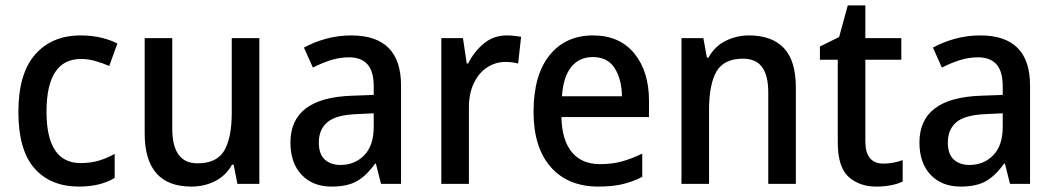

<svg xmlns="http://www.w3.org/2000/svg" viewBox="-20 -680 3902 710"><path d="M272 10Q167 10 107.5 -57.5Q48 -125 48 -266Q48 -408 110 -478.5Q172 -549 278 -549Q320 -549 355 -540.5Q390 -532 414 -519L384 -436Q359 -447 332 -454.5Q305 -462 280 -462Q152 -462 152 -267Q152 -77 278 -77Q315 -77 345.5 -86Q376 -95 404 -111V-22Q351 10 272 10Z M939 -539V0H858L844 -71H838Q815 -30 775 -10Q735 10 688 10Q515 10 515 -187V-539H617V-205Q617 -76 710 -76Q782 -76 809.5 -123.5Q837 -171 837 -263V-539Z M1279 -549Q1463 -549 1463 -364V0H1389L1370 -75H1367Q1336 -31 1300.5 -10.5Q1265 10 1206 10Q1137 10 1095.5 -33.5Q1054 -77 1054 -153Q1054 -318 1280 -326L1362 -329V-360Q1362 -417 1338.5 -442.5Q1315 -468 1271 -468Q1236 -468 1203 -457.5Q1170 -447 1137 -430L1104 -504Q1140 -524 1185 -536.5Q1230 -549 1279 -549ZM1299 -258Q1222 -255 1190.5 -228Q1159 -201 1159 -153Q1159 -110 1181 -90Q1203 -70 1239 -70Q1292 -70 1327 -106Q1362 -142 1362 -211V-261Z M1854 -549Q1867 -549 1881 -547.5Q1895 -546 1907 -544L1896 -445Q1886 -448 1873 -449.5Q1860 -451 1849 -451Q1812 -451 1781 -430.5Q1750 -410 1732 -372Q1714 -334 1714 -282V0H1612V-539H1692L1706 -445H1711Q1733 -489 1769 -519Q1805 -549 1854 -549Z M2173 -549Q2271 -549 2325.5 -482.5Q2380 -416 2380 -307V-247H2056Q2058 -162 2094.5 -117.5Q2131 -73 2199 -73Q2243 -73 2279.5 -83Q2316 -93 2355 -112V-26Q2318 -7 2280 1.5Q2242 10 2193 10Q2080 10 2016.5 -62.5Q1953 -135 1953 -266Q1953 -402 2012 -475.5Q2071 -549 2173 -549ZM2172 -469Q2122 -469 2092.5 -432.5Q2063 -396 2058 -324H2280Q2279 -387 2253 -428Q2227 -469 2172 -469Z M2750 -549Q2834 -549 2878.5 -502.5Q2923 -456 2923 -356V0H2821V-338Q2821 -400 2798.5 -431.5Q2776 -463 2727 -463Q2657 -463 2629.5 -415.5Q2602 -368 2602 -273V0H2500V-539H2581L2594 -467H2600Q2623 -509 2663.5 -529Q2704 -549 2750 -549Z M3247 -75Q3265 -75 3284 -78.5Q3303 -82 3318 -88V-9Q3301 0 3275 5Q3249 10 3221 10Q3158 10 3118 -26Q3078 -62 3078 -154V-459H3012V-508L3083 -543L3115 -660H3180V-539H3313V-459H3180V-157Q3180 -75 3247 -75Z M3605 -549Q3789 -549 3789 -364V0H3715L3696 -75H3693Q3662 -31 3626.5 -10.5Q3591 10 3532 10Q3463 10 3421.5 -33.5Q3380 -77 3380 -153Q3380 -318 3606 -326L3688 -329V-360Q3688 -417 3664.5 -442.5Q3641 -468 3597 -468Q3562 -468 3529 -457.5Q3496 -447 3463 -430L3430 -504Q3466 -524 3511 -536.5Q3556 -549 3605 -549ZM3625 -258Q3548 -255 3516.5 -228Q3485 -201 3485 -153Q3485 -110 3507 -90Q3529 -70 3565 -70Q3618 -70 3653 -106Q3688 -142 3688 -211V-261Z"/></svg>

Font: Noto Sans Gurmukhi UI SemiCondensed Medium
Style: Regular
Weight: 500
Width: 4
Designer: Jelle Bosma - Monotype Design Team
Foundry: Monotype Imaging Inc.
Version: Version 2.004; ttfautohint (v1.8.4.7-5d5b)